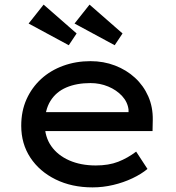

<svg xmlns="http://www.w3.org/2000/svg" viewBox="-20 -802 764 832"><path d="M381 10Q291 10 221 -24.5Q151 -59 111.5 -119Q72 -179 72 -257Q72 -321 95 -372Q118 -423 158.5 -460Q199 -497 254 -517Q309 -537 372 -537Q429 -537 478.5 -518Q528 -499 565 -465Q602 -431 622.5 -384.5Q643 -338 642 -282L641 -234H156L133 -316H552L537 -303V-327Q533 -360 509 -386Q485 -412 449 -427Q413 -442 372 -442Q312 -442 267.5 -423Q223 -404 198.5 -364.5Q174 -325 174 -264Q174 -209 202 -169Q230 -129 280 -107Q330 -85 395 -85Q451 -85 492 -101Q533 -117 570 -145L619 -70Q593 -48 554 -29.5Q515 -11 470.5 -0.5Q426 10 381 10ZM477 -606 303 -700 368 -782 511 -657ZM278 -606 104 -700 169 -782 312 -657Z"/></svg>

Font: Lexend Exa
Style: Regular
Weight: 400
Designer: Bonnie Shaver-Troup, Thomas Jockin
Foundry: Lexend
Version: Version 1.007